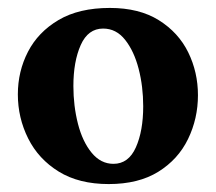

<svg xmlns="http://www.w3.org/2000/svg" viewBox="-20 -454 544 484"><path d="M254 10Q179 10 128 -21.5Q77 -53 51 -105Q25 -157 25 -216Q25 -274 50.5 -323.5Q76 -373 127.5 -403.5Q179 -434 257 -434Q331 -434 380.5 -403Q430 -372 454.5 -322Q479 -272 479 -214Q479 -155 454 -103.5Q429 -52 379 -21Q329 10 254 10ZM266 -41Q304 -41 322.5 -82.5Q341 -124 341 -186Q341 -236 329.5 -280.5Q318 -325 295.5 -353.5Q273 -382 240 -382Q202 -382 183.5 -340.5Q165 -299 165 -237Q165 -187 176.5 -142Q188 -97 211 -69Q234 -41 266 -41Z"/></svg>

Font: Ruwudu
Style: Bold
Weight: 700
Designer: Becca Hirsbrunner Spalinger
Foundry: SIL International
Version: Version 3.000